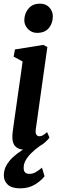

<svg xmlns="http://www.w3.org/2000/svg" viewBox="-20 -812 323 1054"><path d="M117.5 10Q94 10 76.8 1Q59.5 -8 52.2 -29Q45 -50 49.5 -86.5Q52 -108.5 57.5 -145.8Q63 -183 69.2 -227.5Q75.5 -272 82 -318Q88.5 -364 94.5 -404.8Q100.5 -445.5 104 -474.5L55 -501L62 -540.5L217.5 -565.5L240 -554L176.5 -103Q173.5 -82.5 179.5 -73.2Q185.5 -64 195.5 -64Q205 -64 214 -68.5Q223 -73 238.5 -87L251.5 -56.5Q244 -45.5 226.2 -29.8Q208.5 -14 181.2 -2Q154 10 117.5 10ZM183 -631.5Q153.5 -631.5 132.8 -653.5Q112 -675.5 113.5 -705Q115.5 -741.5 138 -766.8Q160.5 -792 199 -792Q232 -792 251.2 -770.8Q270.5 -749.5 270 -721.5Q269.5 -683.5 247.8 -657.5Q226 -631.5 183 -631.5ZM90 222Q43 221.5 22 201Q1 180.5 1 151Q1 121 15 96.2Q29 71.5 51 51Q73 30.5 99 14.2Q125 -2 149 -15L172.5 -25L200.5 -12Q173 7.5 152.8 27.5Q132.5 47.5 121.2 67.5Q110 87.5 110 107.5Q109.5 127 118.2 134.8Q127 142.5 141.5 142.5Q159.5 142.5 175.8 133.2Q192 124 210.5 108.5L224.5 155.5Q207 179 172.5 200.5Q138 222 90 222Z"/></svg>

Font: Merriweather 24pt SemiCondensed
Style: Bold Italic
Weight: 700
Width: 4
Italic angle: -7.8°
Designer: Eben Sorkin
Foundry: Eben Sorkin
Version: Version 2.101